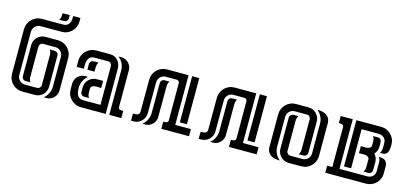

<svg xmlns="http://www.w3.org/2000/svg" viewBox="-57 -1040 3071 1436"><g transform="rotate(15 1478.0 -322.0)"><path d="M39.6 -457Q40 -479 48.8 -498.3Q57.6 -517.6 72.3 -532Q86.9 -546.4 106.4 -554.7Q126 -563 147.9 -563H312.5Q331.1 -563 342.5 -570.1Q354 -577.1 360.1 -588.6Q366.2 -600.1 368.2 -614.7Q370.1 -629.4 370.1 -644H425.3V-616.2Q425.3 -593.8 416.7 -574Q408.2 -554.2 393.6 -539.6Q378.9 -524.9 359.1 -516.4Q339.4 -507.8 316.9 -507.8H152.8Q141.1 -507.8 130.4 -502.9Q119.6 -498 111.6 -490Q103.5 -481.9 98.9 -471.4Q94.2 -460.9 94.2 -449.2V-113.3Q94.2 -101.1 98.9 -90.6Q103.5 -80.1 111.3 -72.3Q119.1 -64.5 129.6 -59.8Q140.1 -55.2 152.3 -55.2H247.6Q259.3 -55.2 267.8 -63.7Q276.4 -72.3 276.4 -84V-319.3Q276.4 -329.1 273.2 -338.9Q270 -348.6 264.6 -356.9Q273.4 -356.9 285.2 -357.4Q296.9 -357.9 307.1 -356Q317.4 -354 324.7 -347.9Q332 -341.8 332 -328.1V-86.9Q332 -68.8 325.2 -53Q318.4 -37.1 306.6 -25.4Q294.9 -13.7 279.1 -6.8Q263.2 0 245.1 0H147.5Q125 0 105.2 -8.5Q85.4 -17.1 70.8 -31.7Q56.2 -46.4 47.6 -66.2Q39.1 -85.9 39.1 -108.4V-457.5ZM177.2 -120.6Q177.2 -99.1 189 -82.5H150.9Q138.7 -82.5 130.4 -91.3Q122.1 -100.1 122.1 -111.8V-353Q122.1 -370.6 128.9 -386.5Q135.7 -402.3 147.5 -414.3Q159.2 -426.3 175 -433.1Q190.9 -439.9 208.5 -439.9H306.2Q328.6 -439.9 348.4 -431.4Q368.2 -422.9 382.8 -408Q397.5 -393.1 406 -373.3Q414.6 -353.5 414.6 -331.1V-79.6Q414.6 -63 408.2 -48.6Q401.9 -34.2 391.1 -23.4Q380.4 -12.7 366 -6.3Q351.6 0 335 0H313.5Q335.4 -17.1 347.4 -42.5Q359.4 -67.9 359.4 -95.7V-326.7Q359.4 -338.4 354.7 -349.1Q350.1 -359.9 342.3 -367.7Q334.5 -375.5 324 -380.1Q313.5 -384.8 301.8 -384.8H206.1Q193.8 -384.8 185.5 -376Q177.2 -367.2 177.2 -355.5ZM275.4 -590.3Q284.7 -604 286.1 -616Q287.6 -627.9 287.6 -644H342.8V-619.6Q342.8 -607.4 334.2 -598.9Q325.7 -590.3 313.5 -590.3Z M738.3 -356Q738.3 -366.7 730.2 -375.7Q722.2 -384.8 710.9 -384.8H606Q583 -384.8 571 -375Q559.1 -365.2 554 -350.3Q548.8 -335.4 548.3 -317.6Q547.9 -299.8 547.9 -283.7H492.7V-331.1Q492.7 -353.5 501.2 -373.3Q509.8 -393.1 524.7 -408Q539.6 -422.9 559.3 -431.4Q579.1 -439.9 601.6 -439.9H710.9Q728.5 -439.9 743.7 -432.9Q758.8 -425.8 769.8 -413.8Q780.8 -401.9 787.1 -386Q793.5 -370.1 793.5 -353V0H601.6Q579.1 0 559.3 -8.5Q539.6 -17.1 524.7 -31.7Q509.8 -46.4 501.2 -66.2Q492.7 -85.9 492.7 -108.4V-153.8Q492.7 -169.9 499 -184.6Q505.4 -199.2 516.1 -210Q526.9 -220.7 541.5 -227.1Q556.2 -233.4 572.3 -233.4H594.2Q572.3 -215.8 560.1 -190.4Q547.9 -165 547.9 -137.2Q547.9 -122.1 549.8 -107.4Q551.8 -92.8 557.9 -81.1Q564 -69.3 575.4 -62.3Q586.9 -55.2 606 -55.2H738.3ZM821.3 -344.2Q821.3 -372.1 809.1 -397.5Q796.9 -422.9 774.9 -439.9H796.9Q813.5 -439.9 827.9 -433.6Q842.3 -427.2 853 -416.5Q863.8 -405.8 870.1 -391.4Q876.5 -377 876.5 -360.4V-76.7Q876.5 -67.9 880.1 -63.5Q883.8 -59.1 889.6 -57.4Q895.5 -55.7 902.1 -55.4Q908.7 -55.2 914.6 -55.2V0H821.3ZM710.9 -233.4V-178.2Q702.1 -178.2 688.5 -179.2Q674.8 -180.2 661.9 -178.5Q648.9 -176.8 639.9 -170.4Q630.9 -164.1 630.9 -148.9V-120.6Q630.9 -99.1 642.6 -82.5H604.5Q592.3 -82.5 584 -91.3Q575.7 -100.1 575.7 -111.8V-146.5Q575.7 -164.6 582.5 -180.4Q589.4 -196.3 601.1 -208Q612.8 -219.7 628.7 -226.6Q644.5 -233.4 662.6 -233.4ZM642.6 -356.9Q636.7 -348.6 634.3 -339.8Q631.8 -331.1 631.1 -321.8Q630.4 -312.5 630.6 -303Q630.9 -293.5 630.9 -283.7H575.7V-328.1Q575.7 -339.8 584.2 -348.4Q592.8 -356.9 604.5 -356.9Z M1154.8 -384.8Q1143.1 -384.8 1132.3 -380.1Q1121.6 -375.5 1113.8 -367.7Q1106 -359.9 1101.3 -349.1Q1096.7 -338.4 1096.7 -326.7L1096.2 -86.9Q1096.2 -68.8 1089.4 -53Q1082.5 -37.1 1070.8 -25.4Q1059.1 -13.7 1043.2 -6.8Q1027.3 0 1009.3 0H989.3L990.2 -55.2Q998 -55.2 1007.1 -55.4Q1016.1 -55.7 1023.7 -58.1Q1031.2 -60.5 1036.1 -66.7Q1041 -72.8 1041 -84L1041.5 -331.1Q1041.5 -353.5 1050 -373.3Q1058.6 -393.1 1073.2 -408Q1087.9 -422.9 1107.7 -431.4Q1127.4 -439.9 1149.9 -439.9H1317.4V-55.2H1438.5V0H1224.1V-55.2Q1230 -55.2 1236.6 -55.4Q1243.2 -55.7 1249 -57.4Q1254.9 -59.1 1258.5 -63.5Q1262.2 -67.9 1262.2 -76.7L1261.7 -367.2Q1261.7 -373 1254.9 -378.9Q1248 -384.8 1242.2 -384.8ZM1400.4 -439.9V-82.5H1345.2V-439.9ZM1077.6 0Q1099.6 -17.1 1111.8 -42.5Q1124 -67.9 1124 -95.7L1124.5 -328.1Q1124.5 -339.8 1132.8 -348.4Q1141.1 -356.9 1153.3 -356.9H1191.4Q1186 -348.6 1182.9 -338.9Q1179.7 -329.1 1179.7 -319.3V-147H1179.2V-79.6Q1179.2 -63 1172.9 -48.6Q1166.5 -34.2 1155.8 -23.4Q1145 -12.7 1130.6 -6.3Q1116.2 0 1099.6 0Z M1678.7 -384.8Q1667 -384.8 1656.2 -380.1Q1645.5 -375.5 1637.7 -367.7Q1629.9 -359.9 1625.2 -349.1Q1620.6 -338.4 1620.6 -326.7L1620.1 -86.9Q1620.1 -68.8 1613.3 -53Q1606.4 -37.1 1594.7 -25.4Q1583 -13.7 1567.1 -6.8Q1551.3 0 1533.2 0H1513.2L1514.2 -55.2Q1522 -55.2 1531 -55.4Q1540 -55.7 1547.6 -58.1Q1555.2 -60.5 1560.1 -66.7Q1564.9 -72.8 1564.9 -84L1565.4 -331.1Q1565.4 -353.5 1574 -373.3Q1582.5 -393.1 1597.2 -408Q1611.8 -422.9 1631.6 -431.4Q1651.4 -439.9 1673.8 -439.9H1841.3V-55.2H1962.4V0H1748V-55.2Q1753.9 -55.2 1760.5 -55.4Q1767.1 -55.7 1772.9 -57.4Q1778.8 -59.1 1782.5 -63.5Q1786.1 -67.9 1786.1 -76.7L1785.6 -367.2Q1785.6 -373 1778.8 -378.9Q1772 -384.8 1766.1 -384.8ZM1924.3 -439.9V-82.5H1869.1V-439.9ZM1601.6 0Q1623.5 -17.1 1635.7 -42.5Q1647.9 -67.9 1647.9 -95.7L1648.4 -328.1Q1648.4 -339.8 1656.7 -348.4Q1665 -356.9 1677.2 -356.9H1715.3Q1710 -348.6 1706.8 -338.9Q1703.6 -329.1 1703.6 -319.3V-147H1703.1V-79.6Q1703.1 -63 1696.8 -48.6Q1690.4 -34.2 1679.7 -23.4Q1668.9 -12.7 1654.5 -6.3Q1640.1 0 1623.5 0Z M2178.7 -84Q2178.7 -72.3 2187.3 -63.7Q2195.8 -55.2 2207.5 -55.2H2302.7Q2314.9 -55.2 2325.4 -59.8Q2335.9 -64.5 2343.8 -72.3Q2351.6 -80.1 2356.2 -90.6Q2360.8 -101.1 2360.8 -113.3V-344.2Q2360.8 -372.1 2348.6 -397.5Q2336.4 -422.9 2314.5 -439.9Q2334 -439.9 2352.3 -436.3Q2370.6 -432.6 2384.8 -423.6Q2398.9 -414.6 2407.5 -399.2Q2416 -383.8 2416 -360.4V-108.4Q2416 -85.9 2407.5 -66.2Q2398.9 -46.4 2384.3 -31.7Q2369.6 -17.1 2349.9 -8.5Q2330.1 0 2307.6 0H2210Q2191.9 0 2176 -6.8Q2160.2 -13.7 2148.4 -25.4Q2136.7 -37.1 2129.9 -53Q2123 -68.8 2123 -86.9V-328.1Q2123 -340.3 2131.8 -348.6Q2140.6 -356.9 2152.3 -356.9H2190.4Q2185.1 -348.6 2181.9 -338.9Q2178.7 -329.1 2178.7 -319.3ZM2277.8 -355.5Q2277.8 -367.2 2269.5 -376Q2261.2 -384.8 2249 -384.8H2153.3Q2141.6 -384.8 2131.1 -380.1Q2120.6 -375.5 2112.8 -367.7Q2105 -359.9 2100.3 -349.1Q2095.7 -338.4 2095.7 -326.7V-95.7Q2095.7 -67.9 2107.7 -42.5Q2119.6 -17.1 2141.6 0Q2122.1 0 2103.8 -3.7Q2085.4 -7.3 2071.5 -16.6Q2057.6 -25.9 2049.1 -41Q2040.5 -56.2 2040.5 -79.6V-331.1Q2040.5 -353.5 2049.1 -373.3Q2057.6 -393.1 2072.3 -408Q2086.9 -422.9 2106.7 -431.4Q2126.5 -439.9 2148.9 -439.9H2246.6Q2264.2 -439.9 2280 -433.1Q2295.9 -426.3 2307.6 -414.3Q2319.3 -402.3 2326.2 -386.5Q2333 -370.6 2333 -353V-111.8Q2333 -100.1 2324.7 -91.3Q2316.4 -82.5 2304.2 -82.5H2266.1Q2277.8 -99.1 2277.8 -120.6Z M2533.7 -55.2V-363.3Q2533.7 -372.1 2530 -376.5Q2526.4 -380.9 2520.5 -382.6Q2514.6 -384.3 2508.1 -384.5Q2501.5 -384.8 2495.6 -384.8V-439.9H2588.9V-55.2H2804.2Q2815.9 -55.2 2826.4 -59.1Q2836.9 -63 2845 -70.1Q2853 -77.1 2857.7 -87.2Q2862.3 -97.2 2862.3 -109.4V-174.3Q2862.3 -188 2859.9 -197.8Q2857.4 -207.5 2850.6 -218.8Q2879.4 -218.8 2893.6 -210.4Q2907.7 -202.1 2913.1 -187.5Q2918.5 -172.9 2918 -152.6Q2917.5 -132.3 2917.5 -108.4Q2917.5 -85.4 2908.9 -65.7Q2900.4 -45.9 2885.7 -31.2Q2871.1 -16.6 2851.1 -8.3Q2831.1 0 2808.6 0H2493.7V-55.2ZM2616.7 -82V-439.9H2808.6Q2831.1 -439.9 2851.1 -431.4Q2871.1 -422.9 2885.7 -408.2Q2900.4 -393.6 2908.9 -373.8Q2917.5 -354 2917.5 -331.5Q2917.5 -317.4 2916.5 -303Q2915.5 -288.6 2910.6 -276.4Q2905.8 -264.2 2895.5 -256.6Q2885.3 -249 2866.2 -249H2850.6Q2857.4 -260.3 2859.9 -270.3Q2862.3 -280.3 2862.3 -293.5V-330.6Q2862.3 -342.8 2857.7 -352.8Q2853 -362.8 2845 -369.9Q2836.9 -377 2826.4 -380.9Q2815.9 -384.8 2804.2 -384.8H2671.9V-82ZM2699.2 -261.7Q2708 -261.7 2721.7 -260.7Q2735.4 -259.8 2748.3 -261.5Q2761.2 -263.2 2770.3 -269.5Q2779.3 -275.9 2779.3 -291V-319.3Q2779.3 -340.3 2767.6 -357.4H2805.7Q2817.9 -357.4 2826.2 -348.6Q2834.5 -339.8 2834.5 -328.1V-293.5Q2834.5 -276.9 2828.4 -261.5Q2822.3 -246.1 2811 -233.9Q2822.3 -221.7 2828.4 -206.3Q2834.5 -190.9 2834.5 -174.3V-111.8Q2834.5 -100.1 2826.2 -91.3Q2817.9 -82.5 2805.7 -82.5H2767.6Q2779.3 -99.1 2779.3 -120.6V-176.8Q2779.3 -191.9 2770.3 -198.2Q2761.2 -204.6 2748.3 -206.3Q2735.4 -208 2721.7 -207Q2708 -206.1 2699.2 -206.1Z"/></g></svg>

Font: Isar CAT
Style: Regular
Weight: 400
Designer: Digitized by Peter Wiegel
Foundry: CAT-Fonts, Peter Wiegel
Version: Version 1.000; ttfautohint (v1.3)